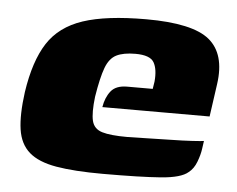

<svg xmlns="http://www.w3.org/2000/svg" viewBox="-38 -445 609 494"><g transform="rotate(5 266.0 -198.0)"><path d="M244 5Q170 5 123.5 -3Q77 -11 53 -32Q29 -53 23.5 -90.5Q18 -128 26 -187Q38 -268 68 -314.5Q98 -361 158 -381Q218 -401 321 -401Q441 -401 484.5 -365Q528 -329 517 -251L505 -166H228Q232 -191 245 -207.5Q258 -224 287 -224H353L356 -243Q359 -275 349 -292.5Q339 -310 301 -310Q270 -310 252 -301Q234 -292 224.5 -266.5Q215 -241 207 -191Q202 -149 207 -128.5Q212 -108 233.5 -101.5Q255 -95 298 -95Q314 -95 345 -96Q376 -97 409 -97.5Q442 -98 466.5 -99.5Q491 -101 496 -102L493 -81Q491 -66 484 -47.5Q477 -29 464 -19Q446 -3 393.5 1Q341 5 244 5Z"/></g></svg>

Font: Genos Thin ExtraBold
Style: Italic
Weight: 800
Italic angle: -8°
Version: Version 1.010